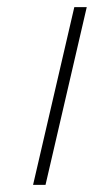

<svg xmlns="http://www.w3.org/2000/svg" viewBox="-20 -520 264 540"><path d="M73 0 189 -500H224L108 0Z"/></svg>

Font: TitilliumWebThinItalic
Style: Thin Italic
Weight: 200
Italic angle: -13°
Version: Version 1.001;PS 57.000;hotconv 1.0.70;makeotf.lib2.5.55311